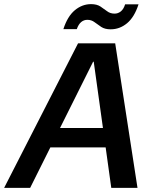

<svg xmlns="http://www.w3.org/2000/svg" viewBox="-54 -910 740 930"><path d="M-34 0 324 -700H504L612 0H485L400 -611H397L92 0ZM111 -196 160 -290H511L526 -196ZM253 -769Q273 -831 308.5 -860.5Q344 -890 387 -890Q415 -890 432.5 -878.5Q450 -867 465 -855.5Q480 -844 501 -844Q518 -844 531.5 -855Q545 -866 552 -889H617Q597 -827 561.5 -797.5Q526 -768 482 -768Q454 -768 436.5 -779.5Q419 -791 404 -802.5Q389 -814 369 -814Q352 -814 339 -803Q326 -792 318 -769Z"/></svg>

Font: DM Sans 36pt SemiBold
Style: Italic
Weight: 600
Italic angle: -10°
Designer: Colophon Foundry, Jonny Pinhorn
Foundry: Colophon Foundry
Version: Version 4.004;gftools[0.9.30]